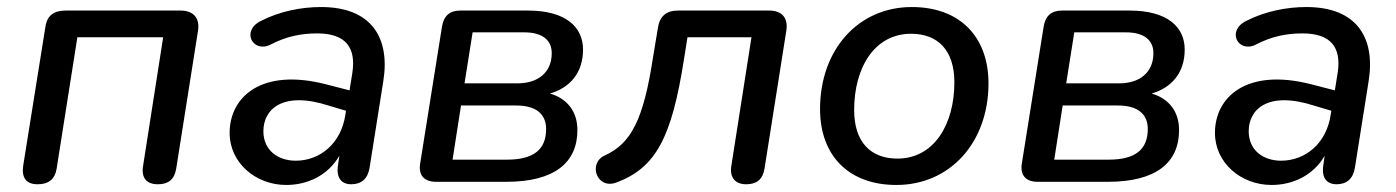

<svg xmlns="http://www.w3.org/2000/svg" viewBox="-20 -517 3970 546"><path d="M87 7C118 7 136 -7 141 -37L200 -411H444L387 -46C381 -12 396 7 429 7C459 7 476 -7 481 -37L543 -429C549 -466 530 -487 493 -487H167C134 -487 114 -474 109 -440L46 -46C41 -12 54 7 87 7Z M794 9C853 9 912 -17 945 -74L941 -46C936 -11 951 7 979 7C1008 7 1026 -9 1031 -40L1070 -286C1090 -410 1036 -497 893 -497C837 -497 776 -485 723 -458C664 -430 699 -365 749 -390C793 -413 835 -422 882 -422C963 -422 993 -382 982 -310L974 -260L908 -277C723 -325 633 -241 633 -139C633 -54 707 9 794 9ZM729 -144C729 -205 782 -260 917 -216L964 -202L962 -190C950 -109 890 -60 821 -60C771 -60 729 -89 729 -144Z M1220 0H1420C1556 0 1622 -54 1622 -147C1622 -201 1592 -237 1544 -251C1602 -268 1638 -311 1638 -376C1638 -441 1588 -487 1481 -487H1289C1259 -487 1242 -472 1237 -442L1175 -53C1169 -19 1186 0 1220 0ZM1422 -63H1267L1291 -217H1448C1503 -217 1533 -194 1533 -150C1533 -93 1499 -63 1422 -63ZM1452 -280H1301L1324 -425H1471C1521 -425 1549 -404 1549 -366C1549 -311 1510 -280 1452 -280Z M2102 7C2132 7 2149 -7 2154 -37L2216 -429C2222 -466 2204 -487 2167 -487H1908C1875 -487 1856 -471 1851 -438L1837 -354C1810 -177 1775 -109 1700 -75C1651 -53 1677 23 1733 2C1845 -40 1890 -125 1925 -348L1935 -411H2117L2060 -47C2054 -13 2070 7 2102 7Z M2529 9C2682 9 2791 -112 2791 -280C2791 -413 2709 -497 2573 -497C2420 -497 2312 -375 2312 -207C2312 -74 2394 9 2529 9ZM2532 -66C2455 -66 2409 -114 2409 -204C2409 -325 2467 -421 2571 -421C2648 -421 2694 -373 2694 -283C2694 -163 2636 -66 2532 -66Z M2931 0H3131C3267 0 3333 -54 3333 -147C3333 -201 3303 -237 3255 -251C3313 -268 3349 -311 3349 -376C3349 -441 3299 -487 3192 -487H3000C2970 -487 2953 -472 2948 -442L2886 -53C2880 -19 2897 0 2931 0ZM3133 -63H2978L3002 -217H3159C3214 -217 3244 -194 3244 -150C3244 -93 3210 -63 3133 -63ZM3163 -280H3012L3035 -425H3182C3232 -425 3260 -404 3260 -366C3260 -311 3221 -280 3163 -280Z M3596 9C3655 9 3714 -17 3747 -74L3743 -46C3738 -11 3753 7 3781 7C3810 7 3828 -9 3833 -40L3872 -286C3892 -410 3838 -497 3695 -497C3639 -497 3578 -485 3525 -458C3466 -430 3501 -365 3551 -390C3595 -413 3637 -422 3684 -422C3765 -422 3795 -382 3784 -310L3776 -260L3710 -277C3525 -325 3435 -241 3435 -139C3435 -54 3509 9 3596 9ZM3531 -144C3531 -205 3584 -260 3719 -216L3766 -202L3764 -190C3752 -109 3692 -60 3623 -60C3573 -60 3531 -89 3531 -144Z"/></svg>

Font: SN Pro Medium
Style: Italic
Weight: 400
Italic angle: -9°
Designer: Tobias Whetton
Foundry: Supernotes
Version: Version 1.001;Glyphs 3.2 (3249)